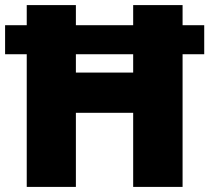

<svg xmlns="http://www.w3.org/2000/svg" viewBox="-20 -734 822 754"><path d="M85 0H278V-291H503V0H697V-521H782V-635H697V-714H503V-635H278V-714H85V-635H0V-521H85ZM278 -449V-521H503V-449Z"/></svg>

Font: Noto Sans Myanmar UI Black
Style: Regular
Weight: 900
Designer: Monotype Design Team
Foundry: Monotype Imaging Inc.
Version: Version 2.103